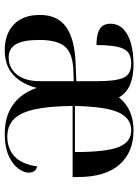

<svg xmlns="http://www.w3.org/2000/svg" viewBox="96 -682 596 829"><g transform="rotate(90 394.5 -268.0)"><path d="M197 10Q127 10 86 -29.5Q45 -69 45 -142Q45 -218 97 -255Q149 -292 254 -296L331 -299V-392Q331 -468 316.5 -502Q302 -536 254 -536Q206 -536 190.5 -501Q175 -466 175 -386Q129 -386 106 -400Q83 -414 83 -446Q83 -480 106.5 -502.5Q130 -525 170 -535.5Q210 -546 259 -546Q309 -546 345 -531.5Q381 -517 401 -483Q451 -546 544 -546Q638 -546 691.5 -485Q745 -424 745 -304V-283H438Q439 -180 453 -118Q467 -56 496 -28.5Q525 -1 571 -1Q621 -1 655 -31.5Q689 -62 699 -130Q713 -127 719.5 -117Q726 -107 726 -94Q726 -72 707.5 -47.5Q689 -23 652 -6.5Q615 10 558 10Q483 10 433 -25.5Q383 -61 360 -128Q343 -62 303 -26Q263 10 197 10ZM637 -293Q637 -427 615.5 -481.5Q594 -536 543 -536Q491 -536 466 -481.5Q441 -427 438 -293ZM228 -7Q274 -7 302.5 -42.5Q331 -78 331 -142V-288L278 -286Q208 -282 180.5 -248.5Q153 -215 153 -139Q153 -70 171.5 -38.5Q190 -7 228 -7Z"/></g></svg>

Font: Noto Serif Display SemiCondensed Medium
Style: Regular
Weight: 500
Width: 4
Designer: Monotype Design Team
Foundry: Monotype Imaging Inc.
Version: Version 2.009